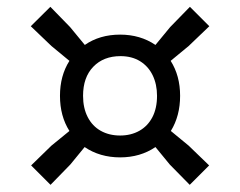

<svg xmlns="http://www.w3.org/2000/svg" viewBox="-20 -644 686 549"><path d="M519.5 -227.5 578 -171 522.5 -115.5 465.5 -173.5 424.5 -223.5Q381 -194 323.5 -194Q265.5 -194 222 -223.5L181 -173.5L124.5 -115.5L69 -171L127 -227.5L178.5 -269.5Q151.5 -312 151.5 -370Q151.5 -427.5 178.5 -470L127 -512.5L68 -569L124 -624.5L180.5 -566.5L222.5 -515.5Q265 -545 323.5 -545Q381 -545 424.5 -515.5L466.5 -566.5L523 -624.5L578.5 -569L519.5 -512.5L468 -470Q495 -427.5 495 -370Q495 -312.5 468.5 -269.5ZM429 -370Q429 -403 416.5 -428.8Q404 -454.5 380.5 -469Q357 -483.5 324.5 -483.5Q276 -483.5 246.8 -453.2Q217.5 -423 217.5 -370Q217.5 -335 230.8 -309.2Q244 -283.5 268 -270Q292 -256.5 323.5 -256.5Q354.5 -256.5 378.5 -270Q402.5 -283.5 415.8 -309Q429 -334.5 429 -370Z"/></svg>

Font: Encode Sans Expanded Medium
Style: Regular
Weight: 500
Width: 7
Designer: Multiple Designers
Foundry: Impallari Type
Version: Version 2.000